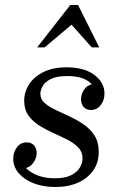

<svg xmlns="http://www.w3.org/2000/svg" viewBox="-20 -740 481 770"><path d="M202 10Q154 10 116 -4.5Q78 -19 55.5 -45Q33 -71 33 -103Q33 -130 48 -149.5Q63 -169 87 -169Q106 -169 116.5 -157Q127 -145 127 -126Q127 -104 111.5 -84.5Q96 -65 72 -65Q53 -65 47 -77Q41 -89 41 -103H68Q68 -72 106.5 -48.5Q145 -25 200 -25Q241 -25 265.5 -37.5Q290 -50 300.5 -68.5Q311 -87 311 -105Q311 -131 294 -148.5Q277 -166 250.5 -179.5Q224 -193 194 -206.5Q164 -220 137.5 -236.5Q111 -253 94 -277Q77 -301 77 -336Q77 -371 96.5 -401.5Q116 -432 154 -451Q192 -470 247 -470Q318 -470 358.5 -439.5Q399 -409 399 -365Q399 -338 384 -318.5Q369 -299 345 -299Q326 -299 315.5 -311Q305 -323 305 -342Q305 -365 320 -384Q335 -403 360 -403Q380 -403 385.5 -391Q391 -379 391 -365H364Q364 -392 335 -413.5Q306 -435 250 -435Q207 -435 183.5 -423Q160 -411 151 -394.5Q142 -378 142 -364Q142 -342 159 -327Q176 -312 202.5 -299.5Q229 -287 259 -273Q289 -259 315.5 -241Q342 -223 359 -196.5Q376 -170 376 -131Q376 -88 354 -56.5Q332 -25 293 -7.5Q254 10 202 10ZM348 -550 267 -641 159 -550H129L262 -720H293L378 -550Z"/></svg>

Font: Brygada 1918
Style: Italic
Weight: 400
Italic angle: -8°
Designer: Mateusz Machalski | Borys Kosmynka | Przemek Hoffer
Foundry: NIEPODLEGLA 2018
Version: Version 3.006